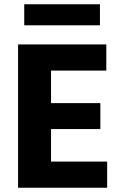

<svg xmlns="http://www.w3.org/2000/svg" viewBox="-20 -883 584 903"><path d="M123 0V-123H484V0ZM65 0V-674H220V0ZM123 -276V-398H452V-276ZM123 -551V-674H480V-551ZM450 -764H94V-863H450Z"/></svg>

Font: Hind Variable Light
Style: Regular
Weight: 300
Designer: Manushi Parikh, Satya Rajpurohit
Foundry: Indian Type Foundry
Version: Version 3.000